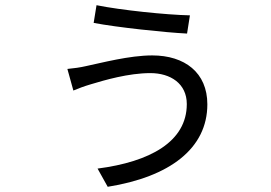

<svg xmlns="http://www.w3.org/2000/svg" viewBox="-20 -657 1040 738"><path d="M698 -257C698 -112 556 -35 355 -9L394 61C632 23 777 -86 777 -256C777 -378 690 -444 565 -444C477 -444 369 -415 311 -403C290 -398 262 -394 239 -392L262 -309C278 -316 305 -326 329 -333C382 -349 474 -376 558 -376C635 -376 698 -336 698 -257ZM351 -637 340 -569C428 -552 616 -532 699 -528L710 -598C618 -600 445 -618 351 -637Z"/></svg>

Font: Source Han Sans KR
Style: Regular
Weight: 400
Designer: Ryoko NISHIZUKA 西塚涼子 (kana, bopomofo & ideographs); Paul D. Hunt (Latin, Greek & Cyrillic); Sandoll Communications 산돌커뮤니
Foundry: Adobe
Version: Version 2.004;hotconv 1.0.118;makeotfexe 2.5.65603